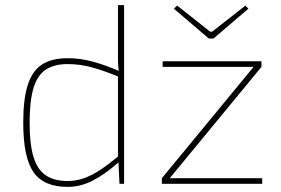

<svg xmlns="http://www.w3.org/2000/svg" viewBox="-20 -720 1100 752"><path d="M245 -492Q295 -492 344 -478.5Q393 -465 446 -442V-419Q385 -444 339 -456.5Q293 -469 245 -469Q192 -469 159 -447Q126 -425 111 -374.5Q96 -324 96 -240Q96 -156 111 -106Q126 -56 159 -33.5Q192 -11 245 -11Q277 -11 307.5 -21.5Q338 -32 371.5 -54Q405 -76 446 -110L444 -84Q391 -37 343 -12.5Q295 12 245 12Q151 12 111 -46Q71 -104 71 -240Q71 -331 88.5 -386.5Q106 -442 144 -467Q182 -492 245 -492ZM466 -700V0H448L444 -84L442 -88V-426L445 -442Q442 -468 442 -488.5Q442 -509 442 -535V-700ZM974 -459 1004 -458 644 -21 614 -22ZM1007 -22V0H614V-22ZM1004 -480V-458H617V-480ZM941 -698 953 -686 816 -569H798L661 -686L674 -698L803 -596H811Z"/></svg>

Font: Exo 2 Thin
Style: Regular
Weight: 250
Designer: Natanael Gama
Foundry: Natanael Gama
Version: Version 2.010